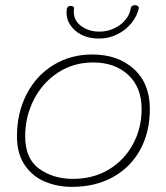

<svg xmlns="http://www.w3.org/2000/svg" viewBox="-20 -727 645 747"><path d="M46 -197Q46 -287 83 -359.5Q120 -432 187 -473.5Q254 -515 339 -515Q439 -515 501 -458.5Q563 -402 563 -303Q563 -213 525.5 -144.5Q488 -76 419.5 -38Q351 0 260 0Q205 0 156.5 -19.5Q108 -39 77 -83.5Q46 -128 46 -197ZM531 -303Q531 -387 479 -435.5Q427 -484 342 -484Q266 -484 205.5 -444.5Q145 -405 111.5 -339Q78 -273 78 -197Q78 -109 133 -70Q188 -31 264 -31Q342 -31 402.5 -67Q463 -103 497 -165.5Q531 -228 531 -303ZM239 -677Q239 -687 240 -692Q241 -697 244.5 -700.5Q248 -704 253 -704Q268 -704 268 -696L267 -681Q267 -647 296 -625.5Q325 -604 367 -604Q398 -604 425 -617Q452 -630 468.5 -650.5Q485 -671 488 -692Q490 -707 506 -707Q511 -707 516 -703.5Q521 -700 520 -695Q514 -666 492.5 -638.5Q471 -611 437.5 -594Q404 -577 366 -577Q309 -577 274 -607Q239 -637 239 -677Z"/></svg>

Font: Mali ExtraLight
Style: Italic
Weight: 275
Italic angle: -10°
Version: Version 1.000; ttfautohint (v1.6)